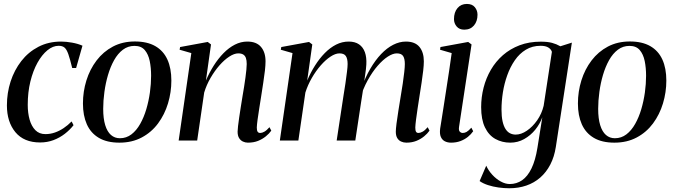

<svg xmlns="http://www.w3.org/2000/svg" viewBox="-20 -732 3514 1000"><path d="M189 10Q104.5 10 60.2 -43.5Q16 -97 16 -183Q16 -248 35.2 -307.5Q54.5 -367 91 -414Q127.5 -461 180 -488.2Q232.5 -515.5 298 -515.5Q324 -515.5 355 -510Q386 -504.5 409.5 -494L376.5 -378H356Q344.5 -425.5 335.8 -450.2Q327 -475 316 -484.2Q305 -493.5 285.5 -493.5Q255.5 -493.5 227 -470.2Q198.5 -447 175.2 -405.2Q152 -363.5 138.2 -307.5Q124.5 -251.5 124.5 -186Q124.5 -143.5 134.2 -109Q144 -74.5 164.2 -54Q184.5 -33.5 216.5 -33.5Q242 -33.5 265.8 -41.8Q289.5 -50 311.5 -64.8Q333.5 -79.5 353 -99.5L363 -80Q344 -55.5 317.5 -35Q291 -14.5 258.5 -2.2Q226 10 189 10Z M682.5 -516Q746.5 -516 788.8 -491.8Q831 -467.5 851.8 -422Q872.5 -376.5 872.5 -312.5Q872.5 -251.5 855 -193.5Q837.5 -135.5 803.2 -89.2Q769 -43 718.2 -16Q667.5 11 602 11Q537 11 494.8 -14Q452.5 -39 432.2 -84.8Q412 -130.5 412 -193Q412 -255 430 -313Q448 -371 483 -417Q518 -463 568.2 -489.5Q618.5 -516 682.5 -516ZM680.5 -493Q646.5 -493 620 -473Q593.5 -453 574.2 -418.5Q555 -384 542.5 -341.5Q530 -299 523.8 -253.2Q517.5 -207.5 517.5 -165Q517.5 -114.5 528 -80.2Q538.5 -46 558 -29Q577.5 -12 604.5 -12Q638 -12 664.5 -32.2Q691 -52.5 710.2 -86.8Q729.5 -121 742 -163.2Q754.5 -205.5 760.8 -250.5Q767 -295.5 767 -337.5Q767 -379 759.8 -414.2Q752.5 -449.5 734 -471.2Q715.5 -493 680.5 -493Z M1052.5 -312.5Q1070 -353.5 1093.2 -390.2Q1116.5 -427 1144.2 -455.2Q1172 -483.5 1203.2 -499.5Q1234.5 -515.5 1268 -515.5Q1315.5 -515.5 1339.2 -487.8Q1363 -460 1363 -412.5Q1363 -393 1359.8 -364.2Q1356.5 -335.5 1351.2 -301.5Q1346 -267.5 1340.5 -232Q1335.5 -199.5 1330.2 -167Q1325 -134.5 1321.5 -108.5Q1318 -82.5 1317.5 -68Q1317.5 -52.5 1321.8 -46Q1326 -39.5 1335.5 -39.5Q1345 -39.5 1357 -46.2Q1369 -53 1383.5 -69.5L1393 -51.5Q1382 -36 1364.5 -21.8Q1347 -7.5 1324 1.8Q1301 11 1271 11Q1257.5 11 1245.2 5.2Q1233 -0.5 1225.2 -13Q1217.5 -25.5 1217.5 -46.5Q1217.5 -56 1219.8 -75.5Q1222 -95 1225.8 -120.5Q1229.5 -146 1234 -174.2Q1238.5 -202.5 1243 -230Q1247.5 -256 1251.5 -281.2Q1255.5 -306.5 1258.5 -328.8Q1261.5 -351 1263.2 -369Q1265 -387 1265 -398.5Q1265 -417.5 1260.8 -429.8Q1256.5 -442 1246.8 -448Q1237 -454 1221 -454Q1200 -454 1174.2 -437.2Q1148.5 -420.5 1123.2 -391.8Q1098 -363 1076.8 -326.5Q1055.5 -290 1043.5 -250L1007 0H910.5L976.5 -455.5L915.5 -473L918 -487L1062 -513.5L1079 -500.5Z M1606.5 -500.5 1580 -312.5Q1597.5 -354 1620.8 -390.8Q1644 -427.5 1671.8 -455.8Q1699.5 -484 1730.8 -499.8Q1762 -515.5 1796 -515.5Q1829 -515.5 1850 -501Q1871 -486.5 1880.5 -460Q1890 -433.5 1888 -396.5Q1888 -388 1885.8 -371Q1883.5 -354 1880.5 -332.2Q1877.5 -310.5 1874 -286.5L1863 -273Q1882.5 -329.5 1908.8 -374.2Q1935 -419 1965 -450.5Q1995 -482 2028 -498.8Q2061 -515.5 2094 -515.5Q2141.5 -515.5 2164.5 -487.8Q2187.5 -460 2187.5 -412.5Q2187.5 -393 2184.2 -364.2Q2181 -335.5 2175.8 -301.5Q2170.5 -267.5 2165 -232Q2160 -199.5 2155 -167Q2150 -134.5 2146.8 -108.5Q2143.5 -82.5 2143 -68Q2143 -52.5 2146.8 -46Q2150.5 -39.5 2159.5 -39.5Q2169 -39.5 2181.2 -46.2Q2193.5 -53 2207.5 -69.5L2217 -51.5Q2206 -36 2188.8 -21.8Q2171.5 -7.5 2148.5 1.8Q2125.5 11 2096.5 11Q2082 11 2069.2 5.2Q2056.5 -0.5 2049 -13Q2041.5 -25.5 2041.5 -46.5Q2041.5 -59 2045.2 -88.8Q2049 -118.5 2055 -155.8Q2061 -193 2067 -230Q2073 -265 2077.8 -297.5Q2082.5 -330 2085.5 -356.5Q2088.5 -383 2088.5 -398.5Q2088.5 -426.5 2079.5 -440.2Q2070.5 -454 2046.5 -454Q2026 -454 2000 -437.2Q1974 -420.5 1946.8 -389.2Q1919.5 -358 1895.2 -314Q1871 -270 1854.5 -216L1874 -287.5Q1872 -273 1870 -258.8Q1868 -244.5 1865.5 -230.2Q1863 -216 1861 -201.5L1830.5 0H1733.5L1768.5 -230Q1774.5 -265 1779.2 -298.2Q1784 -331.5 1787.2 -358Q1790.5 -384.5 1790.5 -398.5Q1790.5 -426.5 1781.2 -440.2Q1772 -454 1748 -454Q1727 -454 1701.5 -437.2Q1676 -420.5 1650.8 -391.8Q1625.5 -363 1604.2 -326.2Q1583 -289.5 1570.5 -250L1534 0H1437.5L1503.5 -455.5L1442.5 -473L1445 -487L1589.5 -513.5Z M2329 11Q2311.5 11 2297.2 4Q2283 -3 2276 -19Q2269 -35 2272.5 -62.5Q2274 -71 2278.5 -100Q2283 -129 2289.8 -171.8Q2296.5 -214.5 2304 -263.8Q2311.5 -313 2319.2 -362.8Q2327 -412.5 2332.5 -455.5L2272 -473L2274 -487L2418.5 -513.5L2436 -500.5L2371 -72Q2368 -53 2374.8 -46.2Q2381.5 -39.5 2390 -39.5Q2400.5 -39.5 2410.2 -45Q2420 -50.5 2435 -67L2444.5 -48.5Q2433.5 -32.5 2416.8 -19Q2400 -5.5 2378 2.8Q2356 11 2329 11ZM2398 -577.5Q2372.5 -577.5 2358.5 -594Q2344.5 -610.5 2344.5 -632.5Q2344.5 -668 2362.8 -689.8Q2381 -711.5 2411.5 -711.5Q2439.5 -711.5 2453.2 -694.5Q2467 -677.5 2467 -655.5Q2467 -621 2448.5 -599.2Q2430 -577.5 2398 -577.5Z M2875 33Q2867 85 2846.2 125Q2825.5 165 2793.8 192.8Q2762 220.5 2721.2 234.5Q2680.5 248.5 2632 248.5Q2605.5 248.5 2576.5 244.5Q2547.5 240.5 2521.5 232Q2495.5 223.5 2478 211L2512.5 131Q2524 156.5 2544 178.2Q2564 200 2588 213.2Q2612 226.5 2635 226.5Q2670.5 226.5 2699.2 206.8Q2728 187 2748.2 145.2Q2768.5 103.5 2779 38.5L2804.5 -121Q2792 -86.5 2767.8 -56.5Q2743.5 -26.5 2710.2 -7.8Q2677 11 2637.5 11Q2595 11 2560.2 -8.2Q2525.5 -27.5 2505.8 -68.5Q2486 -109.5 2486 -174Q2486 -226 2498.8 -275.8Q2511.5 -325.5 2536.8 -368.8Q2562 -412 2599.5 -444.8Q2637 -477.5 2686.2 -496.2Q2735.5 -515 2796.5 -515Q2832 -515 2855.2 -508.8Q2878.5 -502.5 2898.5 -491L2958.5 -510ZM2854.5 -462Q2850 -476 2835.5 -484.8Q2821 -493.5 2795.5 -493.5Q2752.5 -493.5 2719 -473.2Q2685.5 -453 2661.5 -418.2Q2637.5 -383.5 2622 -340.2Q2606.5 -297 2599.2 -250.8Q2592 -204.5 2592 -161.5Q2592 -125.5 2597.5 -100.5Q2603 -75.5 2613 -60Q2623 -44.5 2636.5 -37.8Q2650 -31 2666 -31Q2694 -31 2724 -51.2Q2754 -71.5 2777.8 -105.5Q2801.5 -139.5 2811.5 -181Z M3260.5 -516Q3324.5 -516 3366.8 -491.8Q3409 -467.5 3429.8 -422Q3450.5 -376.5 3450.5 -312.5Q3450.5 -251.5 3433 -193.5Q3415.5 -135.5 3381.2 -89.2Q3347 -43 3296.2 -16Q3245.5 11 3180 11Q3115 11 3072.8 -14Q3030.5 -39 3010.2 -84.8Q2990 -130.5 2990 -193Q2990 -255 3008 -313Q3026 -371 3061 -417Q3096 -463 3146.2 -489.5Q3196.5 -516 3260.5 -516ZM3258.5 -493Q3224.5 -493 3198 -473Q3171.5 -453 3152.2 -418.5Q3133 -384 3120.5 -341.5Q3108 -299 3101.8 -253.2Q3095.5 -207.5 3095.5 -165Q3095.5 -114.5 3106 -80.2Q3116.5 -46 3136 -29Q3155.5 -12 3182.5 -12Q3216 -12 3242.5 -32.2Q3269 -52.5 3288.2 -86.8Q3307.5 -121 3320 -163.2Q3332.5 -205.5 3338.8 -250.5Q3345 -295.5 3345 -337.5Q3345 -379 3337.8 -414.2Q3330.5 -449.5 3312 -471.2Q3293.5 -493 3258.5 -493Z"/></svg>

Font: Merriweather 144pt
Style: Italic
Weight: 400
Italic angle: -7.8°
Version: Version 2.101